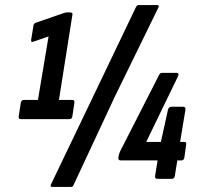

<svg xmlns="http://www.w3.org/2000/svg" viewBox="-20 -707 785 759"><path d="M63 -236Q52 -236 54 -247L62 -300Q64 -312 75 -312H130L172 -563L111 -542Q102 -539 103 -549L112 -604Q113 -614 121 -617L231 -655Q234 -656 238 -657Q242 -658 245 -658H257Q269 -658 266 -647L213 -312H265Q276 -312 274 -300L266 -247Q265 -236 253 -236ZM186 32Q177 32 182 21L358 -346L518 -680Q522 -687 528 -687H602Q605 -687 607 -684.5Q609 -682 606 -677L433 -323L270 26Q268 32 260 32ZM602 0Q592 0 593 -11L603 -73H457Q446 -73 448 -85L449 -91Q450 -96 451.5 -100.5Q453 -105 455 -109L607 -407Q612 -419 620 -419H679Q683 -419 685 -415.5Q687 -412 684 -406L558 -146H616L644 -273Q647 -285 657 -285H704Q715 -285 713 -273L692 -146H708Q718 -146 716 -136L709 -85Q707 -73 698 -73H681L671 -11Q669 0 659 0Z"/></svg>

Font: Sofia Sans Extra Condensed
Style: Bold Italic
Weight: 700
Italic angle: -9°
Designer: Botio Nikoltchev, Ani Petrova
Foundry: lettersoup
Version: Version 4.101